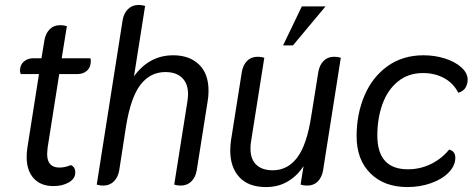

<svg xmlns="http://www.w3.org/2000/svg" viewBox="-20 -746 1925 778"><path d="M348 -499Q348 -474 333 -460Q318 -446 294 -446H220L173 -148Q171 -128 171 -122Q171 -67 221 -67Q243 -67 267 -77Q285 -70 285 -47Q285 -22 259 -7Q233 8 197 8Q145 8 116.5 -23.5Q88 -55 88 -110Q88 -129 91 -148L138 -446H64Q61 -454 61 -460Q61 -483 76.5 -496.5Q92 -510 116 -510H148L160 -583Q165 -611 181.5 -627.5Q198 -644 224 -644Q239 -644 251 -640L230 -510H346Q348 -506 348 -499Z M372 2 477 -665Q482 -693 499 -709.5Q516 -726 542 -726Q556 -726 568 -722L523 -437Q585 -522 682 -522Q747 -522 786 -485Q825 -448 825 -378Q825 -354 821 -333L777 -55Q772 -27 755 -10.5Q738 6 712 6Q698 6 686 2L740 -339Q742 -357 742 -365Q742 -407 718 -430.5Q694 -454 650 -454Q589 -454 549.5 -403Q510 -352 491 -236L463 -55Q458 -27 441 -10.5Q424 6 398 6Q384 6 372 2Z M913 -136Q913 -156 916 -177L960 -455Q965 -483 981.5 -499.5Q998 -516 1024 -516Q1039 -516 1051 -512L997 -171Q995 -161 995 -143Q995 -101 1018.5 -78.5Q1042 -56 1085 -56Q1145 -56 1184 -107Q1223 -158 1241 -274L1270 -455Q1275 -483 1291.5 -499.5Q1308 -516 1334 -516Q1349 -516 1361 -512L1289 -55Q1284 -27 1267.5 -10.5Q1251 6 1225 6Q1210 6 1198 2L1210 -73Q1185 -34 1146.5 -11Q1108 12 1058 12Q987 12 950 -28Q913 -68 913 -136ZM1203 -720H1299L1167 -562H1127Z M1425 -194Q1425 -284 1457 -359Q1489 -434 1550.5 -478Q1612 -522 1696 -522Q1742 -522 1783 -509Q1824 -496 1849.5 -473Q1875 -450 1875 -423Q1875 -407 1867 -392Q1859 -377 1837 -370Q1818 -408 1780.5 -429Q1743 -450 1694 -450Q1634 -450 1592 -415.5Q1550 -381 1529.5 -323.5Q1509 -266 1509 -197Q1509 -60 1633 -60Q1682 -60 1725.5 -81Q1769 -102 1800 -140Q1825 -133 1825 -107Q1825 -75 1798.5 -47.5Q1772 -20 1727 -4Q1682 12 1631 12Q1537 12 1481 -43.5Q1425 -99 1425 -194Z"/></svg>

Font: Thasadith
Style: Bold Italic
Weight: 700
Italic angle: -9°
Designer: Cadson Demak Co.,Ltd.
Foundry: Cadson Demak Co.,Ltd.
Version: Version 1.000; ttfautohint (v1.6)